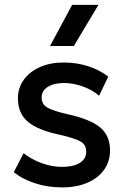

<svg xmlns="http://www.w3.org/2000/svg" viewBox="-20 -780 534 814"><path d="M243.5 14.5Q182 14.5 128.5 -3Q75 -20.5 38.5 -50L80 -130.5Q114.5 -103.5 157.8 -88Q201 -72.5 243 -72.5Q291.5 -72.5 318.5 -89.5Q345.5 -106.5 345.5 -137Q345.5 -166 322.2 -179.8Q299 -193.5 234 -208.5Q140.5 -228 98.2 -263.8Q56 -299.5 56 -363Q56 -407.5 80.8 -441.8Q105.5 -476 149 -495.5Q192.5 -515 249.5 -515Q305 -515 354 -499.2Q403 -483.5 439 -455L400 -374Q381.5 -390.5 357 -402.5Q332.5 -414.5 305.2 -421.2Q278 -428 251 -428Q209 -428 182.8 -411.8Q156.5 -395.5 156.5 -367Q156.5 -337.5 181.5 -323.5Q206.5 -309.5 267.5 -295.5Q363.5 -274.5 405 -239.5Q446.5 -204.5 446.5 -142.5Q446.5 -95 421 -59.8Q395.5 -24.5 349.8 -5Q304 14.5 243.5 14.5ZM192 -585 286 -759.5H397.5L293 -585Z"/></svg>

Font: Geologica Roman
Style: Regular
Weight: 400
Designer: Sindre Bremnes, Frode Helland
Foundry: Monokrom Skriftforlag AS
Version: Version 1.010;gftools[0.9.28]